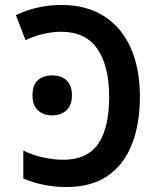

<svg xmlns="http://www.w3.org/2000/svg" viewBox="-20 -744 640 774"><path d="M247 10Q157 10 74 -24V-137Q113 -118 155.5 -109Q198 -100 235 -100Q332 -100 376 -164.5Q420 -229 420 -353Q420 -478 372.5 -547Q325 -616 226 -616Q192 -616 154 -607Q116 -598 83 -582L44 -683Q130 -724 228 -724Q328 -724 398.5 -679.5Q469 -635 506.5 -552Q544 -469 544 -354Q544 -245 512 -163Q480 -81 414.5 -35.5Q349 10 247 10ZM191 -279Q154 -279 132.5 -299.5Q111 -320 111 -359Q111 -401 132.5 -420.5Q154 -440 191 -440Q227 -440 248.5 -420Q270 -400 270 -359Q270 -321 248.5 -300Q227 -279 191 -279Z"/></svg>

Font: Noto Sans Mono SemiBold
Style: Regular
Weight: 600
Designer: Monotype Design Team
Foundry: Monotype Imaging Inc.
Version: Version 2.014; ttfautohint (v1.8.4.7-5d5b)